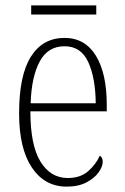

<svg xmlns="http://www.w3.org/2000/svg" viewBox="-20 -684 463 714"><path d="M228 10Q146 10 98.5 -61Q51 -132 51 -262Q51 -404 95 -473.5Q139 -543 220 -543Q296 -543 336.5 -477Q377 -411 377 -294V-270H93Q93 -144 130.5 -83Q168 -22 232 -22Q279 -22 308 -47.5Q337 -73 351 -105Q362 -99 362 -82Q362 -65 347 -43.5Q332 -22 302 -6Q272 10 228 10ZM336 -300Q335 -395 308 -453.5Q281 -512 220 -512Q158 -512 127.5 -455Q97 -398 94 -300ZM96 -630V-664H338V-630Z"/></svg>

Font: Noto Serif Condensed ExtraLight
Style: Regular
Weight: 200
Width: 3
Designer: Monotype Design Team
Foundry: Monotype Imaging Inc.
Version: Version 2.013; ttfautohint (v1.8.4.7-5d5b)